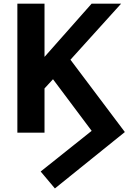

<svg xmlns="http://www.w3.org/2000/svg" viewBox="-20 -731 708 1058"><path d="M282.5 307.4 668 -3.4 368.2 -401.9 647.5 -710.9H484.9L225.3 -417.5V-710.9H75.7V0H225.3V-243.7L272 -294.4L485.1 -10L204.1 214.1Z"/></svg>

Font: Roboto Flex
Style: Regular
Weight: 400
Designer: Berlow after Robertson
Foundry: Google
Version: Version 3.200;gftools[0.9.32]